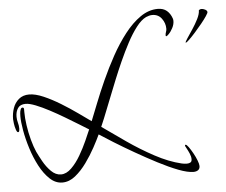

<svg xmlns="http://www.w3.org/2000/svg" viewBox="-63 -702 1050 892"><g transform="rotate(-5 461.5 -256.5)"><path d="M804 128Q777 128 734 111.5Q691 95 640 68.5Q589 42 538.5 13Q488 -16 446 -42Q404 -68 380 -84Q369 -60 350 -25Q331 10 306.5 44Q282 78 253.5 101Q225 124 193 124Q161 124 134.5 99Q108 74 87.5 35Q67 -4 53 -48.5Q39 -93 32 -133Q25 -173 25 -199Q25 -203 25.5 -212.5Q26 -222 29 -230.5Q32 -239 38 -239Q45 -239 45 -230.5Q45 -222 45 -217Q45 -190 50 -155.5Q55 -121 64 -87.5Q73 -54 84 -29Q93 -10 108 17Q123 44 144 65Q165 86 190 86Q215 86 238.5 63Q262 40 281.5 6.5Q301 -27 315.5 -59.5Q330 -92 338 -111Q322 -121 293.5 -138.5Q265 -156 231.5 -176Q198 -196 164 -214Q130 -232 101 -243.5Q72 -255 54 -255Q29 -255 18 -239Q7 -223 7 -199Q7 -185 11 -171Q15 -157 15 -143Q15 -141 14 -134Q13 -127 8 -127Q3 -127 -1.5 -140.5Q-6 -154 -8 -169Q-10 -184 -10 -189Q-10 -216 -1.5 -240.5Q7 -265 26 -281Q45 -297 74 -297Q103 -297 141 -280.5Q179 -264 219 -239.5Q259 -215 294 -190Q329 -165 353 -148Q366 -180 385 -228.5Q404 -277 429 -332.5Q454 -388 484 -442.5Q514 -497 549 -542Q584 -587 623 -614Q662 -641 704 -641Q730 -641 746 -627.5Q762 -614 770 -591Q771 -588 771.5 -585Q772 -582 772 -579Q772 -563 763.5 -546.5Q755 -530 744 -519Q743 -518 739 -514.5Q735 -511 733 -511Q730 -511 730 -515Q730 -523 733 -530.5Q736 -538 736 -546Q736 -572 720 -593.5Q704 -615 676 -615Q669 -615 661.5 -613Q654 -611 647 -608Q624 -597 601 -567Q578 -537 556.5 -496.5Q535 -456 516 -413.5Q497 -371 482 -334Q467 -297 458 -274Q442 -235 427 -196Q412 -157 395 -118Q444 -83 504.5 -41Q565 1 629 35.5Q693 70 752 84Q764 87 777 87Q787 87 793.5 83Q800 79 800 68Q800 56 794 42Q788 28 781.5 16.5Q775 5 775 3Q775 -1 778 -1Q783 -1 792 11.5Q801 24 811 42Q821 60 827.5 77Q834 94 834 103Q834 116 825.5 122Q817 128 804 128ZM821 -473Q820 -473 820 -474Q819 -477 830 -493.5Q841 -510 856 -532.5Q871 -555 882.5 -578Q894 -601 894 -618Q899 -623 906 -623Q914 -623 923 -618.5Q932 -614 933 -607Q934 -603 924 -588Q914 -573 898.5 -554Q883 -535 866.5 -516.5Q850 -498 837.5 -486Q825 -474 821 -473Z"/></g></svg>

Font: Bonheur Royale
Style: Regular
Weight: 400
Designer: Robert E. Leuschke
Foundry: Robert E. Leuschke
Version: Version 1.010; ttfautohint (v1.8.3)